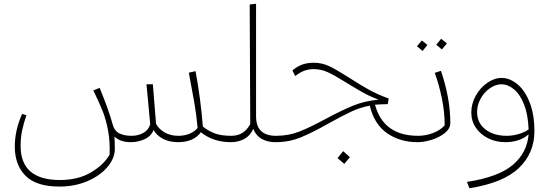

<svg xmlns="http://www.w3.org/2000/svg" viewBox="-20 -759 2942 1025"><path d="M1212 0Q1119 0 1052 -53Q1034 -27 1003 -13.5Q972 0 931 0Q884 0 850 -18Q816 -36 800 -65Q786 -31 751 -15.5Q716 0 679 0H678Q622 0 591 -30Q593 2 593 37Q593 85 554.5 131.5Q516 178 448 207.5Q380 237 297 237Q174 237 116.5 179.5Q59 122 59 23Q59 -63 98 -151L121 -144Q106 -100 98 -62Q90 -24 90 20Q90 202 300 202Q396 202 464.5 162Q533 122 565 67Q568 -3 557 -61.5Q546 -120 529.5 -162Q513 -204 487 -258L478 -276L512 -290Q562 -168 582 -93Q591 -60 617 -47Q643 -34 682 -34Q718 -34 746 -50Q774 -66 782 -96L762 -309H796L813 -98Q828 -70 859 -52Q890 -34 933 -34Q966 -34 993.5 -46Q1021 -58 1035 -76Q1028 -150 1017.5 -210.5Q1007 -271 988 -371L1024 -379Q1051 -234 1063 -83Q1094 -59 1127.5 -46.5Q1161 -34 1216 -34L1232 -17Z M1471 -17 1450 0Q1408 0 1377 -17.5Q1346 -35 1332 -71Q1317 -36 1285.5 -18Q1254 0 1212 0L1192 -17L1215 -34Q1283 -34 1316 -97L1313 -735L1347 -739V-138Q1347 -34 1453 -34Z M2229 -17 2209 0Q2116 0 2047 -47.5Q1978 -95 1954 -195Q1902 -185 1856 -163.5Q1810 -142 1736 -101Q1648 -51 1585.5 -25.5Q1523 0 1451 0L1431 -17L1454 -34Q1520 -34 1576.5 -56Q1633 -78 1718 -124Q1804 -170 1865 -195Q1926 -220 2001 -227Q1953 -245 1915 -266.5Q1877 -288 1825 -320Q1766 -357 1730 -373.5Q1694 -390 1654 -390Q1627 -390 1603.5 -381Q1580 -372 1556 -353L1541 -383Q1567 -405 1594 -414.5Q1621 -424 1655 -424Q1699 -424 1738 -405.5Q1777 -387 1841 -346Q1901 -307 1948 -281Q1995 -255 2055 -233L2050 -203L2013 -202Q2002 -202 1982 -200Q2027 -34 2212 -34ZM1782 85 1812 48 1848 80 1818 116Z M2189 -18 2212 -34Q2253 -34 2292 -49Q2331 -64 2354 -90Q2354 -160 2339 -233.5Q2324 -307 2301 -370L2334 -381Q2384 -235 2384 -102Q2384 -73 2355.5 -49.5Q2327 -26 2285.5 -13Q2244 0 2209 0ZM2309 -520 2335 -552 2366 -527 2339 -495ZM2206 -512 2232 -543 2262 -519 2236 -487Z M2833 -58Q2833 58 2750.5 137.5Q2668 217 2486 246L2473 212Q2642 186 2718 121Q2794 56 2802 -42Q2779 -21 2747 -10.5Q2715 0 2678 0Q2628 0 2586.5 -20.5Q2545 -41 2520.5 -77Q2496 -113 2496 -158Q2496 -205 2519.5 -247.5Q2543 -290 2581 -316.5Q2619 -343 2658 -343Q2701 -343 2741.5 -310Q2782 -277 2807.5 -212.5Q2833 -148 2833 -58ZM2686 -34Q2716 -34 2747.5 -43Q2779 -52 2802 -68Q2799 -148 2777.5 -202Q2756 -256 2723.5 -282.5Q2691 -309 2657 -309Q2626 -309 2595.5 -288Q2565 -267 2546 -232.5Q2527 -198 2527 -161Q2527 -103 2571 -68.5Q2615 -34 2686 -34Z"/></svg>

Font: FiraGO UltraLight
Style: Italic
Weight: 200
Italic angle: -8°
Designer: bBox Type GmbH
Foundry: bBox Type GmbH
Version: Version 1.001